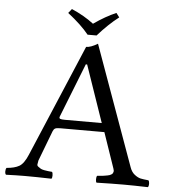

<svg xmlns="http://www.w3.org/2000/svg" viewBox="-56 -862 807 915"><g transform="rotate(5 347.5 -405.0)"><path d="M335.9 -696.8Q299.8 -741.7 234.9 -792L251 -812Q311 -786.1 356.9 -751Q414.1 -791 463.9 -812L479 -792Q429.2 -753.9 378.9 -696.8ZM263.2 -283.2H439.9L346.2 -555.2H339.8L237.8 -296.4Q234.9 -288.6 240.7 -285.9Q246.6 -283.2 263.2 -283.2ZM154.8 -79.1Q153.8 -69.3 151.9 -61.8Q149.9 -54.2 157.5 -49.1Q165 -43.9 169.4 -41Q173.8 -38.1 186 -35.6Q198.2 -33.2 205.1 -32.7Q211.9 -32.2 224.1 -30.8Q228 -25.9 228 -13.9Q228 -2 224.1 2Q149.9 0 96.2 0Q59.1 0 6.8 2Q2 -2 2 -13.9Q2 -25.9 6.8 -30.8Q44.9 -33.7 66.9 -46.4Q88.9 -59.1 106.9 -102.1L334 -638.2Q356 -638.2 389.2 -658.2L595.2 -85.9Q603 -63 618.4 -51Q633.8 -39.1 647 -36.1Q660.2 -33.2 685.1 -30.8Q689.9 -25.9 689.9 -13.9Q689.9 -2 685.1 2Q615.2 0 570.8 0Q513.7 0 439.9 2Q436 -2 436 -13.9Q436 -25.9 439.9 -30.8Q448.7 -31.7 453.9 -32Q459 -32.2 467 -33.2Q475.1 -34.2 479.5 -35.2Q483.9 -36.1 490 -37.1Q496.1 -38.1 499.5 -39.6Q502.9 -41 507.1 -43.5Q511.2 -45.9 512.7 -48.3Q514.2 -50.8 515.6 -54.4Q517.1 -58.1 516.6 -62.5Q516.1 -66.9 514.2 -71.8L456.1 -241.2H245.1Q227.1 -241.2 220.5 -237.5Q213.9 -233.9 210 -224.1Z"/></g></svg>

Font: Linux Libertine O
Style: Regular
Weight: 400
Designer: Philipp H. Poll
Foundry: Philipp H. Poll
Version: Version 5.3.0